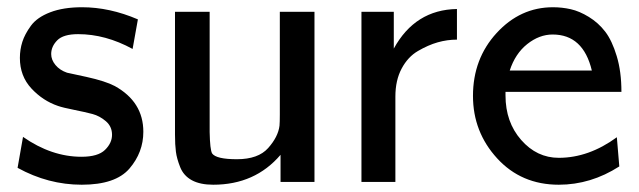

<svg xmlns="http://www.w3.org/2000/svg" viewBox="-20 -505 1775 533"><path d="M28.8 -39.1 43.9 -125Q123 -69.8 206.1 -69.8Q252 -69.8 271.5 -88.9Q291 -107.9 291 -130.9Q291 -153.8 273.9 -168.5Q256.8 -183.1 236.8 -188.5Q216.8 -193.8 185.8 -200Q154.8 -206.1 141.1 -210.9Q99.1 -225.1 67.1 -259.5Q35.2 -293.9 35.2 -344.2Q35.2 -367.2 42 -388.7Q48.8 -410.2 65.9 -433.6Q83 -457 119.4 -470.9Q155.8 -484.9 208 -484.9Q284.2 -484.9 362.8 -451.2L348.1 -369.1Q272.9 -410.2 196.8 -410.2Q155.8 -410.2 138.9 -393.1Q122.1 -376 122.1 -355Q122.1 -338.9 134 -324.5Q146 -310.1 166 -303.2Q167 -303.2 220 -291.5Q272.9 -279.8 298.8 -266.1Q377.9 -222.2 377.9 -139.2Q377.9 -82 339.4 -37.1Q300.8 7.8 207 7.8Q113.8 7.8 28.8 -39.1Z M465.8 -130.9V-472.2H562V-138.2Q563 -89.4 568.8 -79.1Q580.1 -63 637.7 -63Q696.8 -63 724.4 -94Q752 -125 755.9 -155.8Q756.8 -165.5 756.8 -187V-472.2H853V0H758.8V-75.2Q688 7.8 571.8 7.8Q535.6 7.8 512.7 -4.6Q489.7 -17.1 480.2 -41Q470.7 -64.9 468.3 -84Q465.8 -103 465.8 -130.9Z M983.4 0V-472.2H1073.2V-370.1Q1132.3 -478 1248.5 -480V-395Q1221.7 -395 1195.1 -387.5Q1168.5 -379.9 1140.4 -363.5Q1112.3 -347.2 1095 -314.7Q1077.6 -282.2 1077.6 -236.8V0Z M1293 -238.8Q1293 -341.8 1358.6 -413.3Q1424.3 -484.9 1515.1 -484.9Q1540 -484.9 1564.2 -479.5Q1588.4 -474.1 1614.7 -458Q1641.1 -441.9 1660.2 -417Q1679.2 -392.1 1692.1 -349.1Q1705.1 -306.2 1705.1 -250H1383.3V-240.2Q1383.3 -166 1426.8 -116.5Q1470.2 -66.9 1531.2 -66.9Q1614.3 -66.9 1692.4 -124L1699.2 -43Q1620.1 7.8 1531.2 7.8Q1427.2 7.8 1360.1 -65.4Q1293 -138.7 1293 -238.8ZM1395 -309.1H1623Q1599.1 -409.2 1514.2 -409.2Q1477.1 -409.2 1443.6 -382.6Q1410.2 -356 1395 -309.1Z"/></svg>

Font: CMU Bright
Style: SemiBold
Weight: 600
Version: Version 0.7.0